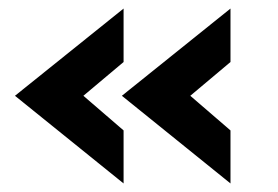

<svg xmlns="http://www.w3.org/2000/svg" viewBox="-20 -468 649 449"><path d="M15 -244 269 -448V-323L175 -244L269 -163V-39ZM265 -244 519 -448V-323L425 -244L519 -163V-39Z"/></svg>

Font: Synthetic
Style: Bold
Weight: 700
Designer: Santiago Orozco
Foundry: Typemade
Version: Version 2.000; ttfautohint (v1.8.4.7-5d5b)